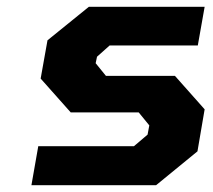

<svg xmlns="http://www.w3.org/2000/svg" viewBox="-20 -542 623 562"><path d="M72 0 92 -114H372L412 -148L417 -175L386 -213H187L99 -312L119 -424L240 -522H579L559 -409H301L264 -376L260 -357L290 -320H492L579 -222L558 -99L437 0Z"/></svg>

Font: Tomorrow SemiBold
Style: Italic
Weight: 600
Italic angle: -10°
Designer: Tony de Marco, Monica Rizzolli
Foundry: Just in Type
Version: Version 2.002